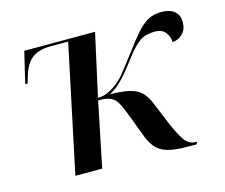

<svg xmlns="http://www.w3.org/2000/svg" viewBox="-83 -654 899 768"><g transform="rotate(-15 366.5 -270.0)"><path d="M607 4Q553 4 522 -5Q491 -14 473 -35.5Q455 -57 442 -95L410 -180Q397 -214 386.5 -233Q376 -252 358.5 -260Q341 -268 307 -268L252 0H141L252 -526H178Q132 -526 103.5 -505.5Q75 -485 60 -433L52 -406H42L73 -536H366L309 -278Q330 -278 346.5 -285Q363 -292 378 -302Q404 -319 428.5 -350Q453 -381 482 -419Q514 -463 538.5 -490.5Q563 -518 586.5 -531Q610 -544 642 -544Q676 -544 695.5 -528.5Q715 -513 715 -482Q715 -454 698 -436Q681 -418 655 -416Q655 -437 641 -456Q627 -475 596 -475Q559 -475 534.5 -458.5Q510 -442 476 -397Q437 -345 412 -319.5Q387 -294 359 -279Q426 -279 461.5 -264Q497 -249 517 -201L553 -114Q576 -59 594 -32.5Q612 -6 641 -6H645L643 4Z"/></g></svg>

Font: Noto Serif Display Medium
Style: Italic
Weight: 500
Italic angle: -12°
Designer: Monotype Design Team
Foundry: Monotype Imaging Inc.
Version: Version 2.009